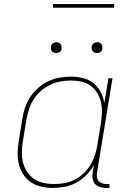

<svg xmlns="http://www.w3.org/2000/svg" viewBox="-20 -914 640 942"><path d="M239 8Q210 8 182 1.5Q154 -5 131.5 -20Q109 -35 94 -58.5Q79 -82 72.5 -109Q66 -136 66.5 -165Q67 -194 72 -223L90 -333Q94 -361 103.5 -388Q113 -415 129.5 -439.5Q146 -464 169 -484Q192 -504 218 -516Q244 -528 272 -533Q300 -538 328 -538Q358 -538 387 -531Q416 -524 438 -506.5Q460 -489 473.5 -463.5Q487 -438 492 -410L512 -530H532L456 -68Q454 -56 455.5 -45Q457 -34 464 -26Q471 -18 481.5 -14.5Q492 -11 503 -11H517V8H500Q485 8 470.5 3.5Q456 -1 446.5 -11.5Q437 -22 434.5 -37Q432 -52 435 -68L441 -105Q426 -78 404 -55.5Q382 -33 354.5 -18Q327 -3 297.5 2.5Q268 8 239 8ZM245 -11Q270 -11 295.5 -15.5Q321 -20 344.5 -31.5Q368 -43 388 -61.5Q408 -80 422 -102.5Q436 -125 444.5 -149.5Q453 -174 457 -199L475 -309Q479 -335 480 -361Q481 -387 475.5 -411.5Q470 -436 457 -457.5Q444 -479 424.5 -493.5Q405 -508 380 -513.5Q355 -519 328 -519Q303 -519 277.5 -514.5Q252 -510 227.5 -498.5Q203 -487 182 -469Q161 -451 146 -428Q131 -405 123 -380.5Q115 -356 110 -330L92 -220Q88 -194 87.5 -167.5Q87 -141 93 -116.5Q99 -92 113 -71Q127 -50 147.5 -36Q168 -22 193.5 -16.5Q219 -11 245 -11ZM456 -654Q450 -654 444 -656Q438 -658 434.5 -663Q431 -668 430 -674Q429 -680 430 -686Q431 -691 433.5 -695Q436 -699 439.5 -701.5Q443 -704 447.5 -705.5Q452 -707 456 -707Q463 -707 468.5 -704.5Q474 -702 477.5 -697Q481 -692 482 -686Q483 -680 482 -674Q482 -669 479.5 -665Q477 -661 473 -658.5Q469 -656 465 -655Q461 -654 456 -654ZM256 -654Q250 -654 244 -656Q238 -658 234.5 -663Q231 -668 230 -674Q229 -680 230 -686Q231 -691 233.5 -695Q236 -699 239.5 -701.5Q243 -704 247.5 -705.5Q252 -707 256 -707Q263 -707 268.5 -704.5Q274 -702 277.5 -697Q281 -692 282 -686Q283 -680 282 -674Q282 -669 279.5 -665Q277 -661 273 -658.5Q269 -656 265 -655Q261 -654 256 -654ZM240 -876V-894H540V-876Z"/></svg>

Font: Iosevka Curly Thin Extended
Style: Italic
Weight: 100
Width: 7
Italic angle: -9°
Monospace: yes
Designer: Belleve Invis
Foundry: Belleve Invis
Version: Version 11.1.0; ttfautohint (v1.8.3)